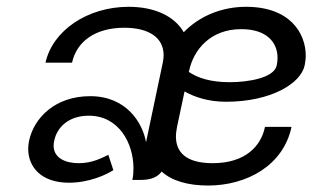

<svg xmlns="http://www.w3.org/2000/svg" viewBox="-20 -537 965 573"><path d="M543.3 -322.5 544.2 -325C557.5 -388.3 607.5 -450 700 -450C776.7 -450 808.3 -410 808.3 -364.2C808.3 -356.7 807.5 -349.2 805.8 -341.7C798.3 -305 722.5 -291.7 665.8 -291.7C606.7 -291.7 569.2 -305 543.3 -322.5ZM714.2 -516.7C643.3 -516.7 575.8 -490 528.3 -440.8C502.5 -486.7 444.2 -516.7 364.2 -516.7C240 -516.7 136.7 -445 115.8 -350H195C209.2 -415 266.7 -454.2 350.8 -454.2C425 -454.2 468.3 -424.2 468.3 -372.5C468.3 -365.8 467.5 -358.3 465.8 -350L415.8 -112.5C405.8 -170 357.5 -250 249.2 -250C145.8 -250 81.7 -186.7 66.7 -116.7C65 -108.3 64.2 -100 64.2 -92.5C64.2 -39.2 102.5 8.3 185.8 8.3C246.7 8.3 297.5 -15.8 318.3 -29.2L303.3 -75C284.2 -65.8 255.8 -50 215 -50C175.8 -50 140 -65 140 -102.5C140 -106.7 140.8 -111.7 141.7 -116.7C150 -157.5 185 -191.7 245 -191.7C335 -191.7 378.3 -109.2 378.3 -35C378.3 -23.3 377.5 -10.8 375 0H400C431.7 0 450.8 -9.2 462.5 -25C493.3 3.3 542.5 16.7 600.8 16.7C716.7 16.7 825.8 -43.3 850 -158.3H770.8C759.2 -100.8 711.7 -50 615 -50C534.2 -50 505 -83.3 505 -130C505 -139.2 506.7 -148.3 508.3 -158.3L530.8 -264.2C560 -247.5 601.7 -233.3 654.2 -233.3C788.3 -233.3 877.5 -287.5 889.2 -341.7C890.8 -350.8 892.5 -360.8 892.5 -370.8C892.5 -436.7 846.7 -516.7 714.2 -516.7Z"/></svg>

Font: BoonHome
Style: Book Oblique
Weight: 400
Italic angle: -12°
Designer: Sungsit Sawaiwan
Foundry: Sungsit Sawaiwan
Version: Version 0.2